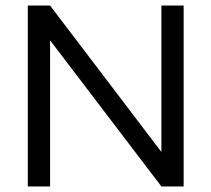

<svg xmlns="http://www.w3.org/2000/svg" viewBox="-20 -670 760 690"><path d="M582 -95 560 -88V-650H640V0H560L138 -554L160 -561V0H80V-650H160Z"/></svg>

Font: Syne
Style: Regular
Weight: 400
Designer: Lucas Descroix
Foundry: Bonjour Monde
Version: Version 2.200